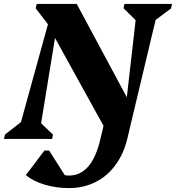

<svg xmlns="http://www.w3.org/2000/svg" viewBox="-59 -710 899 981"><path d="M-39 0 -33 -23 48 -86 186 -586 123 -668 129 -690H333L589 -213L634 -607L572 -668L577 -690H820L815 -667L736 -608L619 -117L591 1Q572 78 530 134.5Q488 191 427.5 221Q367 251 293 251Q228 251 169.5 233.5Q111 216 73 185L168 59H192L272 185Q282 187 293 187Q411 187 454 0L470 -67L222 -516L151 -80L212 -22L207 0Z"/></svg>

Font: Platypi
Style: Bold Italic
Weight: 700
Italic angle: -13°
Designer: David Sargent
Foundry: Bolt Cutter Type
Version: Version 1.200; ttfautohint (v1.8.4.7-5d5b)